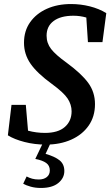

<svg xmlns="http://www.w3.org/2000/svg" viewBox="-20 -700 547 952"><path d="M19 -29 37 -180H108L119 -52Q160 -41 203 -41Q268 -41 301.5 -70.5Q335 -100 335 -148Q335 -181 315.5 -211Q296 -241 237 -284Q164 -337 131.5 -384Q99 -431 99 -488Q99 -547 129.5 -590Q160 -633 212.5 -656.5Q265 -680 332 -680Q380 -680 425.5 -668.5Q471 -657 507 -635L488 -491H416L408 -613Q377 -622 344 -622Q281 -622 246 -596Q211 -570 211 -523Q211 -486 233.5 -457Q256 -428 309 -390Q384 -335 417.5 -289Q451 -243 451 -184Q451 -122 419.5 -77Q388 -32 333 -7.5Q278 17 207 17Q152 17 101.5 4Q51 -9 19 -29ZM155 88 197 0H235L206 63Q252 76 275.5 95Q299 114 299 148Q299 183 269 207.5Q239 232 183 232Q155 232 132 225.5Q109 219 95 211L112 175Q125 182 139.5 186Q154 190 172 190Q197 190 212 178Q227 166 227 145Q227 121 209 108Q191 95 155 88Z"/></svg>

Font: Source Serif 4 SmText Semibold
Style: Italic
Weight: 600
Italic angle: -12°
Designer: Frank Grießhammer
Foundry: Adobe
Version: Version 4.005;hotconv 1.1.0;makeotfexe 2.6.0